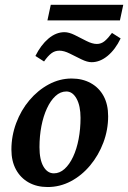

<svg xmlns="http://www.w3.org/2000/svg" viewBox="-20 -753 521 781"><path d="M173.8 7.8Q129.9 7.8 96.7 -10.7Q63.5 -29.3 44.9 -63.5Q26.4 -97.7 26.4 -144.5Q26.4 -200.2 45.9 -252.4Q65.4 -304.7 99.6 -345.2Q133.8 -385.7 178.2 -409.7Q222.7 -433.6 271.5 -433.6Q315.4 -433.6 349.1 -415Q382.8 -396.5 401.4 -362.3Q419.9 -328.1 419.9 -280.3Q419.9 -224.6 400.4 -172.9Q380.9 -121.1 346.7 -80.1Q312.5 -39.1 268.1 -15.6Q223.6 7.8 173.8 7.8ZM199.2 -47.9Q222.7 -47.9 242.7 -65.9Q262.7 -84 277.3 -115.2Q292 -146.5 299.8 -187.5Q307.6 -228.5 307.6 -273.4Q307.6 -322.3 291.5 -351.6Q275.4 -380.9 250 -380.9Q225.6 -380.9 205.6 -362.3Q185.5 -343.8 170.9 -312Q156.2 -280.3 148.4 -239.7Q140.6 -199.2 140.6 -154.3Q140.6 -103.5 156.7 -75.7Q172.9 -47.9 199.2 -47.9ZM172.9 -669.9 186.5 -733.4H481.4L467.8 -669.9ZM352.5 -500Q335 -500 311 -511.7Q287.1 -523.4 263.7 -535.2Q240.2 -546.9 221.7 -546.9Q203.1 -546.9 189 -536.1Q174.8 -525.4 159.2 -502.9L124 -525.4Q146.5 -570.3 177.2 -596.2Q208 -622.1 242.2 -622.1Q260.7 -622.1 284.2 -610.4Q307.6 -598.6 331.5 -586.4Q355.5 -574.2 374 -574.2Q391.6 -574.2 405.8 -585.9Q419.9 -597.7 435.5 -619.1L470.7 -596.7Q449.2 -551.8 418 -525.9Q386.7 -500 352.5 -500Z"/></svg>

Font: Crimson Pro SemiBold
Style: Italic
Weight: 600
Italic angle: -12°
Designer: Jacques Le Bailly
Foundry: Baron von Fonthausen
Version: Version 1.003